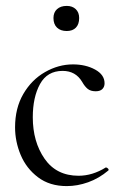

<svg xmlns="http://www.w3.org/2000/svg" viewBox="-20 -617 397 650"><path d="M31 -186Q31 -251 59 -299Q87 -347 132.5 -373Q178 -399 227 -399Q270 -399 302 -381.5Q334 -364 334 -335Q334 -323 326.5 -315.5Q319 -308 304 -308Q287 -308 277 -316Q267 -324 258 -340Q236 -377 192 -377Q140 -377 115.5 -332.5Q91 -288 91 -220Q91 -137 131 -79.5Q171 -22 246 -22Q293 -22 338 -50H339Q342 -50 345.5 -46.5Q349 -43 347 -40Q315 -13 278.5 0Q242 13 206 13Q148 13 108.5 -17Q69 -47 50 -92.5Q31 -138 31 -186ZM161 -556Q161 -575 173 -586Q185 -597 206 -597Q225 -597 236.5 -586Q248 -575 248 -556Q248 -535 237 -523.5Q226 -512 206 -512Q185 -512 173 -523.5Q161 -535 161 -556Z"/></svg>

Font: Cormorant Upright
Style: Regular
Weight: 400
Designer: Christian Thalmann (Catharsis Fonts)
Foundry: Catharsis Fonts
Version: Version 3.302